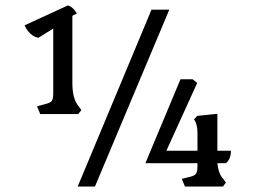

<svg xmlns="http://www.w3.org/2000/svg" viewBox="-20 -686 962 706"><path d="M799.8 0 810.5 -14.6 800.8 -28.3Q783.2 -46.9 779.3 -85.9H810.5Q829.1 -100.6 829.1 -131.8H779.3V-267.6L705.1 -259.8L693.4 -247.1Q706.1 -229.5 706.1 -198.2V-131.8H591.8L705.1 -380.9L688.5 -394.5H643.6L514.6 -85.9H706.1V-77.1Q706.1 -55.7 701.2 -47.9Q696.3 -40 679.7 -36.1L648.4 -28.3L660.2 0ZM267.6 -266.6 279.3 -281.2 269.5 -294.9Q246.1 -321.3 246.1 -380.9V-627.9L262.7 -636.7Q248 -661.1 229.5 -666L70.3 -592.8Q88.9 -553.7 121.1 -546.9L175.8 -581.1V-343.8Q175.8 -322.3 170.4 -314.9Q165 -307.6 147.5 -303.7L116.2 -294.9L127.9 -266.6ZM329.1 0 602.5 -650.4H537.1L265.6 0Z"/></svg>

Font: Kurale
Style: Regular
Weight: 400
Version: 1.0; ttfautohint (v1.3)